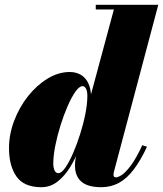

<svg xmlns="http://www.w3.org/2000/svg" viewBox="-20 -770 680 800"><path d="M402 10Q345.5 10 319 -13.2Q292.5 -36.5 292.5 -79.5Q292.5 -87 293 -95Q293.5 -103 295 -110L311 -184L342.5 -265.5L345.5 -326L454.5 -730.5H379V-750H639.5L455 -55.5Q453 -48 453 -41Q453 -37 455.2 -34Q457.5 -31 463 -31Q472 -31 487.5 -41Q503 -51 524.8 -79.8Q546.5 -108.5 573 -165L592.5 -158.5Q565.5 -101 537.2 -63.8Q509 -26.5 475.8 -8.2Q442.5 10 402 10ZM152.5 10Q79.5 10 48.5 -34.8Q17.5 -79.5 17.5 -152.5Q17.5 -210 38.8 -266.2Q60 -322.5 96.2 -368.5Q132.5 -414.5 177.8 -442.2Q223 -470 271 -470Q296.5 -470 316.5 -458.5Q336.5 -447 348 -423.2Q359.5 -399.5 359.5 -363.5Q359.5 -348.5 354.2 -315.5Q349 -282.5 338.5 -240.2Q328 -198 311.5 -154.2Q295 -110.5 272 -73.2Q249 -36 219.2 -13Q189.5 10 152.5 10ZM223.5 -48.5Q236 -48.5 252 -71.2Q268 -94 284 -130.8Q300 -167.5 313.8 -210.8Q327.5 -254 335.8 -296.2Q344 -338.5 344 -371.5Q344 -383.5 341.5 -392.5Q339 -401.5 334.5 -406.2Q330 -411 324 -411Q310.5 -411 294.2 -388Q278 -365 261.8 -327.8Q245.5 -290.5 232 -247.2Q218.5 -204 210.2 -162Q202 -120 202 -88.5Q202 -72 207.2 -60.2Q212.5 -48.5 223.5 -48.5Z"/></svg>

Font: Bodoni Moda 11pt Black
Style: Italic
Weight: 900
Italic angle: -13°
Designer: Owen Earl
Foundry: indestructible type
Version: Version 2.004